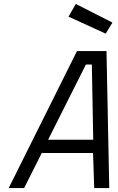

<svg xmlns="http://www.w3.org/2000/svg" viewBox="-20 -950 594 970"><path d="M363 -930 548 -836 514 -780 326 -866ZM24 0 369 -692H518L532 0H456L450 -177H191L102 0ZM414 -624 223 -244H451L444 -624Z"/></svg>

Font: TitilliumWebItalic
Style: Italic
Weight: 400
Italic angle: -13°
Version: Version 1.001;PS 57.000;hotconv 1.0.70;makeotf.lib2.5.55311